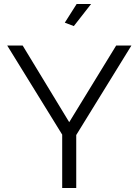

<svg xmlns="http://www.w3.org/2000/svg" viewBox="-20 -937 691 957"><path d="M348 -807 303 -824 362 -917H434ZM93 -710 325 -328 559 -710H635L360 -264V0H290V-266L16 -710Z"/></svg>

Font: Raleway-v4020
Style: Regular
Weight: 400
Designer: Matt McInerney, Pablo Impallari, Rodrigo Fuenzalida
Foundry: Matt McInerney, Pablo Impallari, Rodrigo Fuenzalida
Version: Version 4.020;PS 004.020;hotconv 1.0.88;makeotf.lib2.5.64775